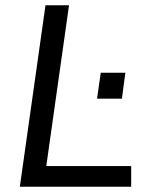

<svg xmlns="http://www.w3.org/2000/svg" viewBox="-20 -706 572 726"><path d="M55 0 152 -686H241L155 -78H476V0ZM347 -333 361 -431H454L441 -333Z"/></svg>

Font: Chivo Medium Light
Style: Italic
Weight: 300
Italic angle: -8.05°
Version: Version 2.002